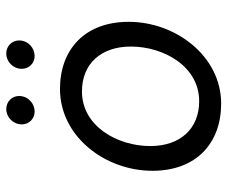

<svg xmlns="http://www.w3.org/2000/svg" viewBox="-78 -662 744 629"><g transform="rotate(-90 294.5 -348.0)"><path d="M269 4C424 4 537 -144 537 -299C537 -443 446 -524 317 -524C162 -524 49 -377 49 -221C49 -77 140 4 269 4ZM277 -68C186 -68 130 -131 130 -228C130 -336 195 -452 309 -452C400 -452 456 -389 456 -292C456 -184 391 -68 277 -68ZM243 -607C269 -607 294 -628 294 -658C294 -681 276 -700 251 -700C225 -700 201 -678 201 -649C201 -626 219 -607 243 -607ZM425 -607C451 -607 476 -628 476 -658C476 -681 458 -700 433 -700C407 -700 383 -678 383 -649C383 -626 401 -607 425 -607Z"/></g></svg>

Font: Fixel Text 20240404
Style: Italic
Weight: 400
Width: 4
Italic angle: -10°
Designer: AlfaBravo + MacPaw
Foundry: Kyrylo Tkachov, Marchela Mozhyna, Serhii Makarenko, Maria Weinstein, Zakhar Kryvoshyya
Version: Version 1.211;Glyphs 3.2 (3225)